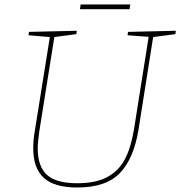

<svg xmlns="http://www.w3.org/2000/svg" viewBox="-20 -829 803 855"><path d="M763 -692 761 -677 662 -664 597 -253Q576 -123 514 -58.5Q452 6 324 6Q222 6 175 -37Q128 -80 128 -168Q128 -207 135 -246L202 -664L107 -672L109 -687L322 -692L320 -677L222 -664L155 -244Q148 -195 148 -168Q148 -88 189 -50.5Q230 -13 324 -13Q407 -13 458.5 -41Q510 -69 537 -121.5Q564 -174 577 -255L642 -665L548 -672L550 -687ZM339 -809H560L557 -788H336Z"/></svg>

Font: Bitter Pro Thin
Style: Italic
Weight: 250
Italic angle: -9°
Designer: Sol Matas, and Bitter project Authors
Foundry: Sol Matas
Version: Version 1.010